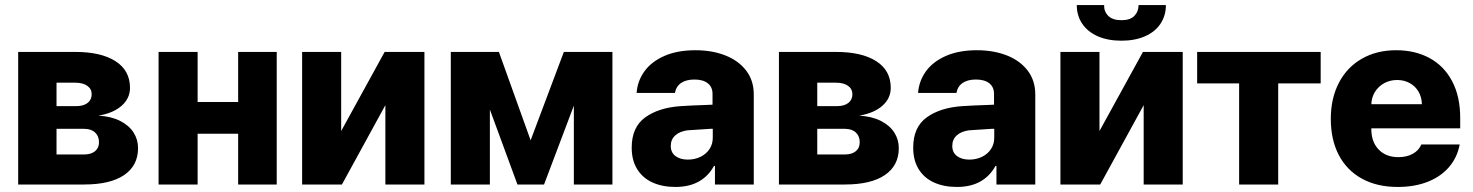

<svg xmlns="http://www.w3.org/2000/svg" viewBox="-20 -738 5893 768"><path d="M52.7 -530.3H281.2Q384.3 -530.3 442.1 -493.2Q500 -456.1 500 -386.7Q500 -344.7 466.8 -315.2Q433.6 -285.6 374 -275.4Q424.8 -272.5 460.4 -254.4Q496.1 -236.3 514.2 -208Q532.2 -179.7 532.2 -145.5Q532.2 -75.7 476.6 -37.8Q420.9 0 316.4 0H52.7ZM376 -168.9Q376 -193.8 360.1 -208.3Q344.2 -222.7 316.4 -222.7H206.1V-120.1H316.4Q344.2 -120.1 360.1 -133.1Q376 -146 376 -168.9ZM346.7 -361.3Q346.7 -382.3 329.1 -394.8Q311.5 -407.2 281.2 -407.2H206.1V-313.5H285.2Q314 -313.5 330.3 -326.2Q346.7 -338.9 346.7 -361.3Z M770.5 -330.1H932.6V-530.3H1086.9V0H932.6V-203.1H770.5V0H614.3V-530.3H770.5Z M1518.6 -530.3H1677.7V0H1521.5V-317.4L1347.7 0H1188.5V-530.3H1344.7V-213.9Z M2235.4 -530.3H2429.7V0H2275.4V-315.4L2156.2 0H2049.8L1939.5 -299.8V0H1783.2V-530.3H1975.6L2102.5 -176.8Z M2703.1 -313.5Q2747.1 -316.4 2810.5 -318.4Q2818.4 -319.3 2830.1 -319.3V-362.3Q2830.1 -390.1 2811 -405Q2792 -419.9 2757.8 -419.9Q2724.6 -419.9 2704.6 -406.2Q2684.6 -392.6 2679.7 -366.2H2526.4Q2529.8 -414.1 2557.9 -452.9Q2585.9 -491.7 2637.9 -514.4Q2689.9 -537.1 2761.7 -537.1Q2828.1 -537.1 2881.1 -516.4Q2934.1 -495.6 2964.6 -455.8Q2995.1 -416 2995.1 -360.4V0H2839.8V-74.2H2835.9Q2813.5 -33.2 2774.9 -11.7Q2736.3 9.8 2681.6 9.8Q2629.9 9.8 2590.6 -7.8Q2551.3 -25.4 2529.1 -60.8Q2506.8 -96.2 2506.8 -147.5Q2506.8 -229.5 2561 -268.6Q2615.2 -307.6 2703.1 -313.5ZM2731.4 -99.6Q2759.3 -99.6 2782.2 -110.8Q2805.2 -122.1 2818.4 -142.3Q2831.5 -162.6 2831.1 -188.5V-222.7H2821.3L2730.5 -216.8Q2699.2 -212.9 2681.2 -196.5Q2663.1 -180.2 2663.1 -154.3Q2663.1 -127.9 2681.9 -113.8Q2700.7 -99.6 2731.4 -99.6Z M3095.7 -530.3H3324.2Q3427.2 -530.3 3485.1 -493.2Q3543 -456.1 3543 -386.7Q3543 -344.7 3509.8 -315.2Q3476.6 -285.6 3417 -275.4Q3467.8 -272.5 3503.4 -254.4Q3539.1 -236.3 3557.1 -208Q3575.2 -179.7 3575.2 -145.5Q3575.2 -75.7 3519.5 -37.8Q3463.9 0 3359.4 0H3095.7ZM3418.9 -168.9Q3418.9 -193.8 3403.1 -208.3Q3387.2 -222.7 3359.4 -222.7H3249V-120.1H3359.4Q3387.2 -120.1 3403.1 -133.1Q3418.9 -146 3418.9 -168.9ZM3389.6 -361.3Q3389.6 -382.3 3372.1 -394.8Q3354.5 -407.2 3324.2 -407.2H3249V-313.5H3328.1Q3356.9 -313.5 3373.3 -326.2Q3389.6 -338.9 3389.6 -361.3Z M3829.1 -313.5Q3873 -316.4 3936.5 -318.4Q3944.3 -319.3 3956.1 -319.3V-362.3Q3956.1 -390.1 3937 -405Q3918 -419.9 3883.8 -419.9Q3850.6 -419.9 3830.6 -406.2Q3810.5 -392.6 3805.7 -366.2H3652.3Q3655.8 -414.1 3683.8 -452.9Q3711.9 -491.7 3763.9 -514.4Q3815.9 -537.1 3887.7 -537.1Q3954.1 -537.1 4007.1 -516.4Q4060.1 -495.6 4090.6 -455.8Q4121.1 -416 4121.1 -360.4V0H3965.8V-74.2H3961.9Q3939.5 -33.2 3900.9 -11.7Q3862.3 9.8 3807.6 9.8Q3755.9 9.8 3716.6 -7.8Q3677.2 -25.4 3655 -60.8Q3632.8 -96.2 3632.8 -147.5Q3632.8 -229.5 3687 -268.6Q3741.2 -307.6 3829.1 -313.5ZM3857.4 -99.6Q3885.3 -99.6 3908.2 -110.8Q3931.2 -122.1 3944.3 -142.3Q3957.5 -162.6 3957 -188.5V-222.7H3947.3L3856.4 -216.8Q3825.2 -212.9 3807.1 -196.5Q3789.1 -180.2 3789.1 -154.3Q3789.1 -127.9 3807.9 -113.8Q3826.7 -99.6 3857.4 -99.6Z M4551.8 -530.3H4710.9V0H4554.7V-317.4L4380.9 0H4221.7V-530.3H4377.9V-213.9ZM4465.8 -575.2Q4411.6 -575.2 4371.3 -592.8Q4331.1 -610.4 4309.1 -642.8Q4287.1 -675.3 4287.1 -717.8H4396.5Q4395.5 -692.4 4412.8 -674.8Q4430.2 -657.2 4465.8 -657.2Q4500.5 -657.2 4517.3 -674.3Q4534.2 -691.4 4534.2 -717.8H4643.6Q4643.6 -675.3 4621.8 -642.8Q4600.1 -610.4 4559.8 -592.8Q4519.5 -575.2 4465.8 -575.2Z M4768.6 -530.3H5262.7V-404.3H5092.8V0H4936.5V-404.3H4768.6Z M5303.2 -262.7Q5303.2 -344.2 5335.4 -406.5Q5367.7 -468.8 5427 -502.9Q5486.3 -537.1 5564.9 -537.1Q5640.1 -537.1 5698 -505.9Q5755.9 -474.6 5788.3 -413.6Q5820.8 -352.5 5820.8 -266.6V-224.6H5465.3V-221.7Q5465.3 -170.4 5494.6 -139.9Q5523.9 -109.4 5573.7 -109.4Q5606.9 -109.4 5631.1 -122.8Q5655.3 -136.2 5665.5 -160.2H5818.8Q5809.1 -108.4 5776.4 -70.1Q5743.7 -31.7 5691.2 -11Q5638.7 9.8 5570.8 9.8Q5488.3 9.8 5428 -23.2Q5367.7 -56.2 5335.4 -117.4Q5303.2 -178.7 5303.2 -262.7ZM5667.5 -321.3Q5667 -349.1 5654.3 -371.1Q5641.6 -393.1 5619.1 -405.5Q5596.7 -418 5568.8 -418Q5540 -418 5516.8 -405.3Q5493.7 -392.6 5480 -370.6Q5466.3 -348.6 5465.3 -321.3Z"/></svg>

Font: Pretendard JP ExtraBold
Style: Regular
Weight: 800
Designer: Base glyphs from Inter by Rasmus Andersson; Hangeul glyphs from Noto Sans CJK(Source Han Sans) by Jang Soo-young and Kan
Foundry: Kil Hyung-jin
Version: Version 1.309